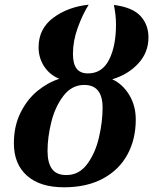

<svg xmlns="http://www.w3.org/2000/svg" viewBox="-20 -786 651 816"><path d="M39 -177Q39 -250 67 -306.5Q95 -363 138.5 -399Q182 -435 232 -451Q191 -468 167.5 -504Q144 -540 144 -585Q144 -664 206.5 -710.5Q269 -757 357 -766Q331 -725 310.5 -668.5Q290 -612 290 -557Q290 -515 305.5 -494.5Q321 -474 354 -474Q414 -474 443.5 -532Q473 -590 473 -682Q473 -722 464 -765Q543 -755 577 -718Q611 -681 611 -627Q611 -563 567.5 -516Q524 -469 457 -449Q501 -429 529 -383Q557 -337 557 -278Q557 -194 521.5 -129Q486 -64 417.5 -27Q349 10 252 10Q150 10 94.5 -39.5Q39 -89 39 -177ZM416 -328Q416 -425 338 -425Q285 -425 249.5 -378.5Q214 -332 198 -267Q182 -202 182 -145Q182 -94 201 -68Q220 -42 262 -42Q316 -42 350.5 -88.5Q385 -135 400.5 -201.5Q416 -268 416 -328Z"/></svg>

Font: Noto Serif Narrow
Style: Bold Italic
Weight: 700
Width: 4
Italic angle: -12°
Designer: Monotype Design Team
Foundry: Monotype Imaging Inc.
Version: Version 1.001